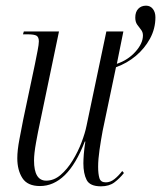

<svg xmlns="http://www.w3.org/2000/svg" viewBox="-20 -647 568 677"><path d="M336 10Q297 10 285.5 -12.5Q274 -35 274 -71Q274 -84 275.5 -103.5Q277 -123 281 -148H279Q248 -68 208.5 -29.5Q169 9 121 9Q77 9 59 -19Q41 -47 41 -89Q41 -117 48.5 -156Q56 -195 62 -226L103 -420Q108 -445 112.5 -468Q117 -491 117 -501Q117 -516 109 -521Q101 -526 76 -526H61L64 -536H188L121 -215Q114 -183 107 -144Q100 -105 100 -81Q100 -10 143 -10Q170 -10 193.5 -30Q217 -50 236 -81Q255 -112 267.5 -145Q280 -178 285 -203L355 -536H415L392 -422Q431 -435 457.5 -464.5Q484 -494 484 -522Q484 -534 477 -542.5Q470 -551 463.5 -560.5Q457 -570 457 -585Q457 -605 467.5 -616Q478 -627 495 -627Q510 -627 519 -615.5Q528 -604 528 -586Q528 -546 509 -511Q490 -476 459 -450Q428 -424 389 -410L342 -186Q336 -154 331 -119.5Q326 -85 326 -59Q326 -34 330.5 -19Q335 -4 353 -4Q369 -4 383.5 -15.5Q398 -27 411 -44L417 -37Q402 -18 383.5 -4Q365 10 336 10Z"/></svg>

Font: Noto Serif Display ExtraCondensed Light
Style: Italic
Weight: 300
Width: 2
Italic angle: -12°
Designer: Monotype Design Team
Foundry: Monotype Imaging Inc.
Version: Version 2.009